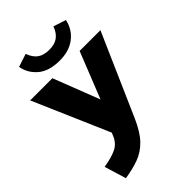

<svg xmlns="http://www.w3.org/2000/svg" viewBox="-287 -823 1150 1150"><g transform="rotate(-45 287.5 -248.5)"><path d="M66 227 24 89Q95 77 133.5 58Q172 39 191 -6L199 -26L-10 -508H178L292 -214L409 -508H585L357 11Q321 93 279 136Q237 179 184.5 198Q132 217 66 227ZM285 -551Q194 -551 144.5 -593.5Q95 -636 85 -697L168 -724Q184 -680 212 -660.5Q240 -641 286 -641Q333 -641 360.5 -662Q388 -683 402 -723L482 -697Q468 -631 416.5 -591Q365 -551 285 -551Z"/></g></svg>

Font: Mulish Black
Style: Regular
Weight: 900
Designer: Vernon Adams
Foundry: Vernon Adams
Version: Version 3.603; ttfautohint (v1.8.3)